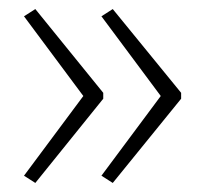

<svg xmlns="http://www.w3.org/2000/svg" viewBox="-20 -488 452 424"><path d="M380 -270 229 -84 204 -100 335 -276 204 -452 229 -468 380 -283ZM208 -270 58 -84 33 -100 164 -276 33 -452 58 -468 208 -283Z"/></svg>

Font: Noto Sans Tamil SemiCondensed ExtraLight
Style: Regular
Weight: 200
Width: 4
Designer: Jelle Bosma - Monotype Design Team
Foundry: Monotype Imaging Inc.
Version: Version 2.004; ttfautohint (v1.8.4.7-5d5b)